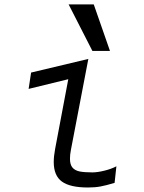

<svg xmlns="http://www.w3.org/2000/svg" viewBox="-20 -820 640 852"><path d="M218.5 -101Q218.5 -126.5 224.5 -158.5L283 -468.5L107 -425.5L118 -498L372 -558.5L294.5 -154Q290.5 -134 290.5 -115.5Q290.5 -89.5 301.5 -76.5Q312.5 -63.5 333.2 -59.2Q354 -55 390 -55Q412 -55 442.8 -62.5Q473.5 -70 496.5 -82L488.5 -8.5Q450 3 425.8 7.5Q401.5 12 370.5 12Q291 12 254.8 -14.2Q218.5 -40.5 218.5 -101ZM284.5 -800.5H396L468 -594H390Z"/></svg>

Font: JuliaMono Light
Style: Italic
Weight: 300
Italic angle: -9°
Monospace: yes
Designer: cormullion
Foundry: corm
Version: Version 0.054; ttfautohint (v1.8.4)